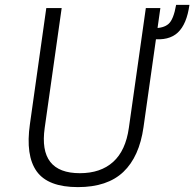

<svg xmlns="http://www.w3.org/2000/svg" viewBox="-20 -756 796 786"><path d="M299 10Q176.5 10 130.2 -54.5Q84 -119 102.5 -248L169.5 -723H232.5L163 -232.5Q136.5 -47 307 -47Q392 -47 443.2 -93.2Q494.5 -139.5 507.5 -232.5L577 -723H636.5L567.5 -235.5Q550.5 -114.5 485 -52.2Q419.5 10 299 10ZM602 -596.5 608.5 -641Q649 -640 669.8 -658Q690.5 -676 701 -736H755.5Q744.5 -657 708 -622.8Q671.5 -588.5 602 -596.5Z"/></svg>

Font: Public Sans ExtraLight
Style: Italic
Weight: 200
Italic angle: -8°
Designer: The Public Sans project authors (U.S. Web Design System). Libre Franklin designed by Pablo Impallari and Rodrigo Fuenzal
Version: Version 1.007; ttfautohint (v1.8.1) -l 8 -r 50 -G 200 -x 14 